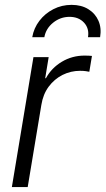

<svg xmlns="http://www.w3.org/2000/svg" viewBox="-20 -762 430 782"><path d="M28.3 0 116.2 -529.3H178.2L164.1 -443.4H167Q189.9 -485.4 231.9 -510.5Q273.9 -535.6 324.7 -535.6Q333.5 -535.6 341.3 -535.2Q349.1 -534.7 354.5 -534.2L343.8 -469.7Q339.4 -470.7 329.3 -472.2Q319.3 -473.6 306.2 -473.6Q268.1 -473.6 234.6 -456.8Q201.2 -439.9 178.2 -408.9Q155.3 -377.9 148.4 -334.5L92.8 0ZM271.5 -742.2Q311.5 -742.2 339.8 -724.6Q368.2 -707 381.1 -677.2Q394 -647.5 387.7 -610.4H338.4Q344.2 -646 322.3 -669.7Q300.3 -693.4 263.2 -693.4Q226.1 -693.4 196.5 -669.7Q167 -646 160.6 -610.4H111.3Q117.7 -647.5 140.4 -677.2Q163.1 -707 197.3 -724.6Q231.4 -742.2 271.5 -742.2Z"/></svg>

Font: Inter 24pt Light
Style: Italic
Weight: 300
Italic angle: -9.3988°
Designer: Rasmus Andersson
Foundry: rsms
Version: Version 4.001;git-66647c0bb